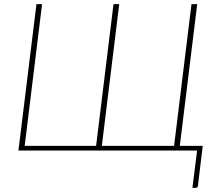

<svg xmlns="http://www.w3.org/2000/svg" viewBox="-20 -723 1052 922"><path d="M953.5 -22.5 930.5 169.5Q929 179 919.5 179H904L926.5 0H68.5L155 -703H182L98.5 -22.5H441.5L525 -703H552.5L469 -22.5H816L899.5 -703H927L843.5 -22.5Z"/></svg>

Font: Lato ExtraLight
Style: Italic
Weight: 275
Italic angle: -7°
Designer: Lukasz Dziedzic with Adam Twardoch and Botio Nikoltchev
Foundry: tyPoland Lukasz Dziedzic
Version: Version 2.015; 2015-08-06; http://www.latofonts.com/